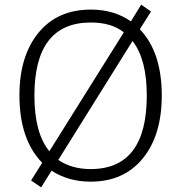

<svg xmlns="http://www.w3.org/2000/svg" viewBox="-20 -766 775 820"><path d="M200.2 -37.1 155.8 34.2 112.8 4.9 160.2 -70.8Q63 -170.4 63 -358.9Q63 -526.4 144 -625.7Q225.1 -725.1 368.2 -725.1Q466.8 -725.1 539.1 -674.8L583 -746.1L625 -716.8L577.1 -641.1Q670.9 -543.5 670.9 -357.9Q670.9 -188.5 589.8 -89.4Q508.8 9.8 367.2 9.8Q272 9.8 200.2 -37.1ZM190.9 -120.1 508.8 -627.9Q456.1 -669.9 368.2 -669.9Q127 -669.9 127 -357.9Q127 -197.3 190.9 -120.1ZM545.9 -590.8 229 -83Q286.6 -43.9 367.2 -43.9Q606.9 -43.9 606.9 -357.9Q606.9 -513.7 545.9 -590.8Z"/></svg>

Font: Droid Sans TV
Style: Regular
Weight: 300
Version: Version 1.00